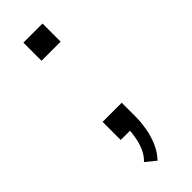

<svg xmlns="http://www.w3.org/2000/svg" viewBox="-217 -519 689 689"><g transform="rotate(-45 127.5 -174.0)"><path d="M120 146 82 115Q99 99 108.5 77Q118 55 122 31.5Q126 8 127 -11L140 0H79V-92H176V-22Q176 6 170.5 37.5Q165 69 152.5 97Q140 125 120 146ZM79 -402V-494H176V-402Z"/></g></svg>

Font: Nunito Sans 7pt Light
Style: Regular
Weight: 300
Designer: Vernon Adams
Foundry: Vernon Adams
Version: Version 3.101;gftools[0.9.27]